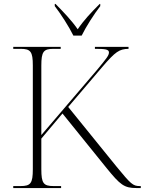

<svg xmlns="http://www.w3.org/2000/svg" viewBox="-20 -951 732 971"><path d="M351 -771H393C415 -816 456 -880 487 -920V-931H484C440 -887 404 -849 373 -803C341 -849 304 -887 261 -931H257V-920C288 -880 329 -816 351 -771ZM47 0H289V-10H251C200 -10 189 -24 189 -95V-250L296 -377L519 -101C588 -16 608 0 670 0H692V-10H687C652 -10 642 -20 568 -110L325 -410L497 -612C564 -690 583 -703 630 -704V-714H460V-704C510 -704 531 -702 531 -686C531 -670 518 -655 472 -599L189 -268V-619C189 -690 200 -704 251 -704H287V-714H47V-704H84C135 -704 146 -690 146 -620V-95C146 -24 135 -10 84 -10H47Z"/></svg>

Font: Noto Serif Display ExtraLight
Style: Regular
Weight: 200
Designer: Monotype Design Team
Foundry: Monotype Imaging Inc.
Version: Version 2.009